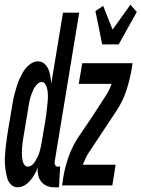

<svg xmlns="http://www.w3.org/2000/svg" viewBox="-46 -789 602 817"><path d="M29 8Q13 8 1.5 -3Q-10 -14 -14.5 -28.5Q-19 -43 -21.5 -59Q-24 -75 -25 -91Q-26 -107 -25 -123Q-24 -139 -22.5 -155.5Q-21 -172 -18.5 -188.5Q-16 -205 -14 -221L6 -341Q8 -355 11 -369Q14 -383 18 -396.5Q22 -410 26 -424Q30 -438 36 -451Q42 -464 49 -477Q56 -490 66 -501.5Q76 -513 89 -520.5Q102 -528 115 -528Q132 -528 143.5 -517.5Q155 -507 160.5 -493Q166 -479 168.5 -463.5Q171 -448 172 -432L222 -735H291L187 -103Q185 -95 188.5 -87.5Q192 -80 199 -80H210L205 8H184Q168 8 153.5 2Q139 -4 129.5 -16Q120 -28 116.5 -43.5Q113 -59 114 -76Q109 -61 101 -47Q93 -33 83 -21Q73 -9 58.5 -0.5Q44 8 29 8ZM72 -80Q82 -80 90.5 -87Q99 -94 104.5 -103.5Q110 -113 114.5 -122.5Q119 -132 122 -141.5Q125 -151 127 -161Q129 -171 131 -181L151 -301Q152 -311 153 -320.5Q154 -330 155 -339.5Q156 -349 157 -359Q158 -369 158 -378.5Q158 -388 157 -397.5Q156 -407 153.5 -415.5Q151 -424 146 -432Q141 -440 131 -440Q123 -440 116 -434Q109 -428 104 -421Q99 -414 95.5 -406.5Q92 -399 89 -391Q86 -383 83.5 -375Q81 -367 79.5 -359Q78 -351 76.5 -343Q75 -335 74 -327L54 -207Q52 -198 51 -189Q50 -180 49 -171.5Q48 -163 47.5 -154Q47 -145 47 -136Q47 -127 48 -118.5Q49 -110 51 -102Q53 -94 58.5 -87Q64 -80 72 -80ZM389 -600 360 -742 393 -764 433 -663 509 -769 536 -738 459 -600ZM218 0 223 -33Q230 -76 245 -119.5Q260 -163 285 -202L344 -289L401 -377Q410 -390 417 -404Q424 -418 429 -432H289L304 -520H518L513 -488Q505 -444 490.5 -400.5Q476 -357 450 -318L334 -143Q325 -130 318.5 -116Q312 -102 306 -88H446L432 0Z"/></svg>

Font: Iosevka Curly Semibold
Style: Italic
Weight: 600
Italic angle: -9°
Monospace: yes
Designer: Belleve Invis
Foundry: Belleve Invis
Version: Version 22.1.2; ttfautohint (v1.8.4)